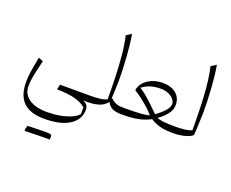

<svg xmlns="http://www.w3.org/2000/svg" viewBox="-175 -1033 2146 1782"><g transform="rotate(20 898.5 -142.0)"><path d="M152.8 -213.9Q135.7 -143.6 125.5 -96.2Q115.2 -48.8 110.8 -15.4Q106.4 18.1 106.4 48.3Q106.4 126.5 170.9 171.4Q235.4 216.3 350.1 216.3Q414.1 216.3 473.9 205.6Q533.7 194.8 580.8 174.8Q627.9 154.8 652.8 127.4V59.1Q610.4 22.5 543.2 5.1Q476.1 -12.2 365.7 -14.2L377.4 -64H682.1V0H627Q657.2 11.7 669.9 28.6Q682.6 45.4 682.6 74.2Q682.6 170.9 594.2 227.3Q505.9 283.7 348.1 283.7Q207.5 283.7 140.1 218.5Q72.8 153.3 72.8 20Q72.8 -9.3 75.7 -41.5Q78.6 -73.7 86.2 -119.1Q93.8 -164.6 106.9 -232.4ZM412.6 447.3Q342.3 447.3 221.2 451.2Q214.8 444.8 211.9 441.4Q220.7 411.1 225.1 397.5Q371.6 393.6 406.7 393.6Q441.9 393.6 452.1 398.4Q462.4 403.3 462.4 414.1V433.1Q462.4 440.9 461.9 447.3Z M844.2 -736.3Q852.5 -690.4 858.9 -633.5Q865.2 -576.7 869.4 -516.1Q873.5 -455.6 875.7 -397.5Q877.9 -339.4 877.9 -291Q877.9 -279.8 877 -252Q876 -224.1 874.8 -187.7Q873.5 -151.4 871.6 -113.8Q898.9 -89.8 920.4 -79.3Q941.9 -68.8 962.6 -66.4Q983.4 -64 1008.3 -64H1008.8V0H1008.3Q948.2 0 915.3 -16.6Q882.3 -33.2 863.8 -70.3Q831.5 -29.3 781.5 -14.6Q731.4 0 682.1 0Q667.5 0 667.5 -30.8V-33.2Q667.5 -64 682.1 -64Q725.6 -64 768.3 -68.8Q811 -73.7 838.9 -87.4Q838.9 -189.5 835.7 -300.5Q832.5 -411.6 822.8 -516.4Q813 -621.1 793.5 -703.6Z M1270.5 -406.2Q1353.5 -406.2 1402.3 -365Q1451.2 -323.7 1451.2 -253.9Q1451.2 -204.1 1417.7 -161.9Q1384.3 -119.6 1333.5 -84Q1352.5 -74.2 1396 -69.1Q1439.5 -64 1519.5 -64H1520V0H1519.5Q1431.2 0 1378.2 -15.9Q1325.2 -31.7 1290.5 -56.2Q1259.3 -39.1 1221.9 -26.4Q1184.6 -13.7 1133.5 -6.8Q1082.5 0 1008.8 0Q994.1 0 994.1 -30.8V-33.2Q994.1 -64 1008.8 -64Q1119.6 -64 1176.5 -68.6Q1233.4 -73.2 1258.8 -81.1Q1234.4 -110.4 1198.5 -142.8Q1162.6 -175.3 1123.5 -205.1Q1084.5 -234.9 1050.8 -254.9Q1057.1 -298.8 1087.6 -333Q1118.2 -367.2 1165.8 -386.7Q1213.4 -406.2 1270.5 -406.2ZM1272.5 -349.1Q1214.4 -349.1 1170.4 -335.7Q1126.5 -322.3 1088.4 -292.5Q1118.2 -274.4 1154.3 -244.1Q1190.4 -213.9 1228 -178.5Q1265.6 -143.1 1299.3 -108.4Q1354.5 -147 1385.7 -183.3Q1417 -219.7 1417 -250Q1417 -276.9 1397.2 -299.3Q1377.4 -321.8 1344.5 -335.4Q1311.5 -349.1 1272.5 -349.1Z M1682.1 -736.3Q1690.4 -690.4 1696.8 -633.5Q1703.1 -576.7 1707.3 -515.9Q1711.4 -455.1 1713.6 -397.2Q1715.8 -339.4 1715.8 -291Q1715.8 -281.7 1715.1 -254.2Q1714.4 -226.6 1712.9 -189.7Q1711.4 -152.8 1709.7 -116Q1708 -79.1 1706.1 -51.3Q1688 -33.2 1656.5 -22Q1625 -10.7 1589.1 -5.4Q1553.2 0 1520 0Q1505.4 0 1505.4 -30.8V-33.2Q1505.4 -64 1520 -64Q1563.5 -64 1606.2 -68.8Q1648.9 -73.7 1676.8 -87.4Q1676.8 -164.1 1675 -246.3Q1673.3 -328.6 1668.7 -410.4Q1664.1 -492.2 1655 -567.1Q1646 -642.1 1631.3 -703.6Z"/></g></svg>

Font: Pinar-DS2-FD Light
Style: Regular
Weight: 300
Designer: Amin Abedi
Version: Version 2.000